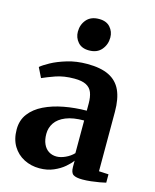

<svg xmlns="http://www.w3.org/2000/svg" viewBox="-118 -862 770 954"><g transform="rotate(15 267.0 -385.0)"><path d="M176.5 11Q133 11 97 -7.5Q61 -26 39.5 -61.2Q18 -96.5 18 -147Q18 -194.5 43.8 -228.2Q69.5 -262 113.8 -283.5Q158 -305 214 -315.5Q270 -326 330.5 -326.5V-363Q330.5 -397 321.8 -419.5Q313 -442 291.2 -453.2Q269.5 -464.5 230.5 -464.5Q176 -464.5 134.5 -449.8Q93 -435 69 -424L44 -474.5Q58 -487 90.8 -505Q123.5 -523 170.5 -537.2Q217.5 -551.5 273.5 -551.5Q343 -551.5 385.5 -530.5Q428 -509.5 447.5 -466.8Q467 -424 467 -357.5V-51.5L516.5 -49V-6Q505.5 -3 485.2 0.5Q465 4 441.8 6.8Q418.5 9.5 397.5 9.5Q364.5 9.5 350.5 0.2Q336.5 -9 336.5 -39V-71Q325.5 -55 303 -35.8Q280.5 -16.5 248.5 -2.8Q216.5 11 176.5 11ZM243.5 -67.5Q264.5 -67.5 289 -78.8Q313.5 -90 330.5 -108V-276Q273.5 -276 237 -261Q200.5 -246 183.2 -220.5Q166 -195 166 -163.5Q166 -133 175.8 -111.5Q185.5 -90 203 -78.8Q220.5 -67.5 243.5 -67.5ZM262.5 -618.5Q225.5 -618.5 205.8 -641.2Q186 -664 186 -694.5Q186 -731 208.2 -756.8Q230.5 -782.5 272 -782.5H273Q310 -782.5 329.8 -760.2Q349.5 -738 349.5 -707.5Q349.5 -671.5 327.2 -645Q305 -618.5 263.5 -618.5Z"/></g></svg>

Font: Merriweather 60pt
Style: Bold
Weight: 700
Version: Version 2.100